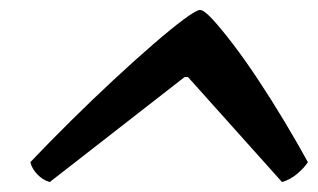

<svg xmlns="http://www.w3.org/2000/svg" viewBox="-20 -737 639 386"><path d="M80 -371Q66 -375 55 -386.5Q44 -398 41 -411Q79 -451 122.5 -494Q166 -537 208.5 -576.5Q251 -616 288 -648Q325 -680 350 -698.5Q375 -717 382 -717Q390 -717 407.5 -698Q425 -679 449 -647.5Q473 -616 499.5 -576Q526 -536 551.5 -493.5Q577 -451 599 -411Q592 -400 578 -388Q564 -376 547 -371L358 -582H351Z"/></svg>

Font: Texturina Medium 12pt
Style: Bold Italic
Weight: 700
Italic angle: -11°
Version: Version 1.002